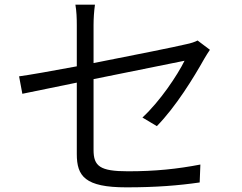

<svg xmlns="http://www.w3.org/2000/svg" viewBox="-20 -790 1040 825"><path d="M882 -576 829 -616C818 -610 800 -604 780 -600C739 -590 556 -553 382 -519V-682C382 -710 384 -741 388 -770H304C309 -741 310 -711 310 -682V-505C203 -485 107 -468 62 -462L76 -387L310 -435V-128C310 -33 345 15 523 15C651 15 748 7 838 -6L841 -83C742 -64 648 -54 530 -54C409 -54 382 -76 382 -146V-450L773 -529C743 -468 668 -355 592 -285L654 -248C736 -332 812 -456 858 -538C865 -550 875 -566 882 -576Z"/></svg>

Font: Noto Sans JP DemiLight
Style: Regular
Weight: 350
Designer: Ryoko NISHIZUKA 西塚涼子 (kana, bopomofo & ideographs); Paul D. Hunt (Latin, Greek & Cyrillic); Sandoll Communications 산돌커뮤니
Foundry: Adobe
Version: Version 2.004;hotconv 1.0.118;makeotfexe 2.5.65603